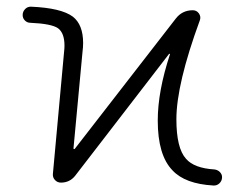

<svg xmlns="http://www.w3.org/2000/svg" viewBox="-20 -576 739 583"><path d="M513.7 -519.5Q533.2 -544.9 565.4 -544.9Q577.1 -544.9 584 -535.2Q590.8 -525.4 586.9 -514.6Q515.6 -320.3 515.6 -213.9Q515.6 -126 544.9 -93.8Q569.3 -65.4 630.9 -61.5Q640.6 -60.5 647.5 -53.7Q654.3 -46.9 654.3 -38.1Q654.3 -26.4 645.5 -18.6Q638.7 -12.7 629.9 -12.7Q628.9 -12.7 627.9 -12.7Q542 -17.6 503.9 -58.6Q459 -104.5 459 -210Q459 -298.8 496.1 -411.1Q496.1 -412.1 495.1 -412.6Q494.1 -413.1 493.2 -412.1L208 -42Q191.4 -21.5 165 -21.5Q154.3 -21.5 147 -29.3Q139.6 -37.1 140.6 -47.9L174.8 -420.9Q175.8 -429.7 175.8 -437.5Q175.8 -475.6 156.2 -490.2Q136.7 -503.9 72.3 -506.8Q62.5 -506.8 55.7 -513.7Q48.8 -520.5 48.8 -530.3Q48.8 -541 56.6 -548.8Q63.5 -555.7 73.2 -555.7Q74.2 -555.7 74.2 -555.7Q166 -551.8 201.2 -525.4Q232.4 -501 232.4 -445.3Q232.4 -432.6 230.5 -418L203.1 -125Q203.1 -124 204.6 -123.5Q206.1 -123 207 -124Z"/></svg>

Font: Gen Jyuu Gothic Light
Style: Regular
Weight: 200
Designer: [Source Han Sans]
Ryoko NISHIZUKA  (kana & ideographs); Paul D. Hunt (Latin, Greek & Cyrillic); Wenlong ZHANG  (bopomofo
Version: Version 1.002.20150607